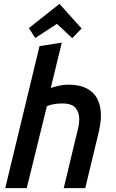

<svg xmlns="http://www.w3.org/2000/svg" viewBox="-20 -971 600 991"><path d="M7 0 184 -733 299 -751 242 -517Q263 -524 286.5 -529Q310 -534 333 -534Q391 -534 428.5 -514Q466 -494 483.5 -458.5Q501 -423 501 -374Q501 -352 497 -327.5Q493 -303 487 -278L420 0H309L371 -259Q377 -282 383 -307.5Q389 -333 389 -356Q389 -390 370.5 -413.5Q352 -437 301 -437Q281 -437 261 -434Q241 -431 222 -423L118 0ZM162 -775 129 -826 287 -951 401 -824 353 -774 274 -848Z"/></svg>

Font: Ubuntu Sans Mono Medium
Style: Italic
Weight: 500
Italic angle: -13.5°
Monospace: yes
Designer: Dalton Maag Ltd
Foundry: Dalton Maag Ltd
Version: Version 1.006